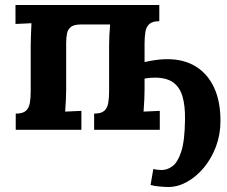

<svg xmlns="http://www.w3.org/2000/svg" viewBox="-20 -520 908 769"><path d="M654 229Q642 229 619 227Q596 225 583 221L594 157Q602 159 611 160Q620 161 627 161Q650 161 671 145.5Q692 130 706 87Q720 44 721 -40Q722 -96 711 -133.5Q700 -171 673.5 -190Q647 -209 600 -209Q578 -209 561 -205.5Q544 -202 524 -195V-261Q548 -270 584 -276.5Q620 -283 650 -283Q717 -283 764.5 -253.5Q812 -224 837.5 -169Q863 -114 863 -36Q863 19 845 67Q827 115 796.5 151.5Q766 188 729 208.5Q692 229 654 229ZM43 0V-65Q71 -65 83.5 -76Q96 -87 99.5 -107.5Q103 -128 103 -154V-339Q103 -353 104 -379Q105 -405 106 -427L42 -424V-500H618V-435Q591 -435 578.5 -424Q566 -413 562.5 -393Q559 -373 559 -346V-161Q559 -147 558 -121.5Q557 -96 555 -73L620 -76V0H357V-65Q385 -65 397.5 -76Q410 -87 413.5 -107.5Q417 -128 417 -154V-340Q417 -354 418 -377.5Q419 -401 421 -422H305Q277 -422 264.5 -412.5Q252 -403 248.5 -386.5Q245 -370 245 -347V-161Q245 -147 244 -121.5Q243 -96 241 -73L306 -76V0Z"/></svg>

Font: Lora
Style: Weight 700
Weight: 700
Designer: Olga Karpushina, Alexei Vanyashin (Cyrillic)
Foundry: Cyreal
Version: Version 3.001